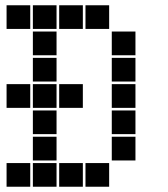

<svg xmlns="http://www.w3.org/2000/svg" viewBox="-20 -715 640 730"><path d="M6 -695Q5 -695 5 -695Q5 -695 5 -694V-606Q5 -605 5 -605Q5 -605 6 -605H94Q95 -605 95 -605Q95 -605 95 -606V-694Q95 -695 95 -695Q95 -695 94 -695ZM106 -695Q105 -695 105 -695Q105 -695 105 -694V-606Q105 -605 105 -605Q105 -605 106 -605H194Q195 -605 195 -605Q195 -605 195 -606V-694Q195 -695 195 -695Q195 -695 194 -695ZM206 -695Q205 -695 205 -695Q205 -695 205 -694V-606Q205 -605 205 -605Q205 -605 206 -605H294Q295 -605 295 -605Q295 -605 295 -606V-694Q295 -695 295 -695Q295 -695 294 -695ZM306 -695Q305 -695 305 -695Q305 -695 305 -694V-606Q305 -605 305 -605Q305 -605 306 -605H394Q395 -605 395 -605Q395 -605 395 -606V-694Q395 -695 395 -695Q395 -695 394 -695ZM106 -595Q105 -595 105 -595Q105 -595 105 -594V-506Q105 -505 105 -505Q105 -505 106 -505H194Q195 -505 195 -505Q195 -505 195 -506V-594Q195 -595 195 -595Q195 -595 194 -595ZM406 -595Q405 -595 405 -595Q405 -595 405 -594V-506Q405 -505 405 -505Q405 -505 406 -505H494Q495 -505 495 -505Q495 -505 495 -506V-594Q495 -595 495 -595Q495 -595 494 -595ZM106 -495Q105 -495 105 -495Q105 -495 105 -494V-406Q105 -405 105 -405Q105 -405 106 -405H194Q195 -405 195 -405Q195 -405 195 -406V-494Q195 -495 195 -495Q195 -495 194 -495ZM406 -495Q405 -495 405 -495Q405 -495 405 -494V-406Q405 -405 405 -405Q405 -405 406 -405H494Q495 -405 495 -405Q495 -405 495 -406V-494Q495 -495 495 -495Q495 -495 494 -495ZM6 -395Q5 -395 5 -395Q5 -395 5 -394V-306Q5 -305 5 -305Q5 -305 6 -305H94Q95 -305 95 -305Q95 -305 95 -306V-394Q95 -395 95 -395Q95 -395 94 -395ZM106 -395Q105 -395 105 -395Q105 -395 105 -394V-306Q105 -305 105 -305Q105 -305 106 -305H194Q195 -305 195 -305Q195 -305 195 -306V-394Q195 -395 195 -395Q195 -395 194 -395ZM206 -395Q205 -395 205 -395Q205 -395 205 -394V-306Q205 -305 205 -305Q205 -305 206 -305H294Q295 -305 295 -305Q295 -305 295 -306V-394Q295 -395 295 -395Q295 -395 294 -395ZM406 -395Q405 -395 405 -395Q405 -395 405 -394V-306Q405 -305 405 -305Q405 -305 406 -305H494Q495 -305 495 -305Q495 -305 495 -306V-394Q495 -395 495 -395Q495 -395 494 -395ZM106 -295Q105 -295 105 -295Q105 -295 105 -294V-206Q105 -205 105 -205Q105 -205 106 -205H194Q195 -205 195 -205Q195 -205 195 -206V-294Q195 -295 195 -295Q195 -295 194 -295ZM406 -295Q405 -295 405 -295Q405 -295 405 -294V-206Q405 -205 405 -205Q405 -205 406 -205H494Q495 -205 495 -205Q495 -205 495 -206V-294Q495 -295 495 -295Q495 -295 494 -295ZM106 -195Q105 -195 105 -195Q105 -195 105 -194V-106Q105 -105 105 -105Q105 -105 106 -105H194Q195 -105 195 -105Q195 -105 195 -106V-194Q195 -195 195 -195Q195 -195 194 -195ZM406 -195Q405 -195 405 -195Q405 -195 405 -194V-106Q405 -105 405 -105Q405 -105 406 -105H494Q495 -105 495 -105Q495 -105 495 -106V-194Q495 -195 495 -195Q495 -195 494 -195ZM6 -95Q5 -95 5 -95Q5 -95 5 -94V-6Q5 -5 5 -5Q5 -5 6 -5H94Q95 -5 95 -5Q95 -5 95 -6V-94Q95 -95 95 -95Q95 -95 94 -95ZM106 -95Q105 -95 105 -95Q105 -95 105 -94V-6Q105 -5 105 -5Q105 -5 106 -5H194Q195 -5 195 -5Q195 -5 195 -6V-94Q195 -95 195 -95Q195 -95 194 -95ZM206 -95Q205 -95 205 -95Q205 -95 205 -94V-6Q205 -5 205 -5Q205 -5 206 -5H294Q295 -5 295 -5Q295 -5 295 -6V-94Q295 -95 295 -95Q295 -95 294 -95ZM306 -95Q305 -95 305 -95Q305 -95 305 -94V-6Q305 -5 305 -5Q305 -5 306 -5H394Q395 -5 395 -5Q395 -5 395 -6V-94Q395 -95 395 -95Q395 -95 394 -95Z"/></svg>

Font: Doto Black
Style: Regular
Weight: 900
Version: Version 1.000